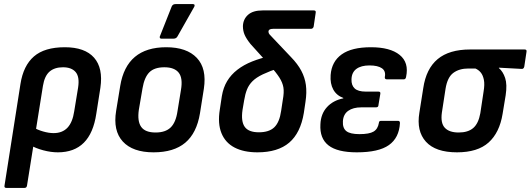

<svg xmlns="http://www.w3.org/2000/svg" viewBox="-20 -734 2595 939"><path d="M11 185Q0 185 2 174L80 -323Q94 -413 146 -458Q198 -503 297 -503Q395 -503 440 -452Q485 -401 471 -305L451 -178Q437 -83 390 -36Q343 11 263 11Q229 11 191.5 1Q154 -9 129 -24L142 -112Q163 -99 191 -91Q219 -83 242 -83Q285 -83 310 -109.5Q335 -136 343 -190L362 -306Q370 -358 350 -381.5Q330 -405 288 -405Q247 -405 222.5 -384Q198 -363 190 -314L112 174Q110 185 100 185Z M731 11Q629 11 580.5 -42Q532 -95 548 -192L568 -314Q599 -503 793 -503Q893 -503 942.5 -451Q992 -399 977 -300L958 -180Q942 -83 886 -36Q830 11 731 11ZM741 -86Q789 -86 814.5 -110.5Q840 -135 848 -190L865 -294Q875 -352 854 -378.5Q833 -405 784 -405Q735 -405 710.5 -380.5Q686 -356 677 -302L659 -197Q651 -141 670.5 -113.5Q690 -86 741 -86ZM768 -545Q763 -545 761.5 -549.5Q760 -554 763 -559L820 -703Q823 -709 827.5 -711.5Q832 -714 839 -714H924Q930 -714 931.5 -709.5Q933 -705 929 -699L848 -556Q842 -545 829 -545Z M1239 11Q1172 11 1127 -12.5Q1082 -36 1063 -83Q1044 -130 1055 -198L1065 -264Q1072 -306 1091 -337.5Q1110 -369 1141 -393Q1172 -417 1213.5 -433.5Q1255 -450 1305 -461L1349 -403Q1298 -386 1265.5 -370.5Q1233 -355 1215 -337Q1197 -319 1188 -296.5Q1179 -274 1174 -243L1166 -196Q1158 -140 1177 -113.5Q1196 -87 1246 -87Q1296 -87 1321.5 -111.5Q1347 -136 1355 -192L1363 -245Q1370 -283 1366 -306.5Q1362 -330 1346.5 -354.5Q1331 -379 1298 -416L1205 -519Q1185 -544 1176.5 -563.5Q1168 -583 1168 -606Q1169 -640 1193 -661.5Q1217 -683 1264 -683H1515Q1526 -683 1524 -672L1514 -604Q1511 -593 1500 -593H1315Q1304 -593 1298.5 -589.5Q1293 -586 1293 -579Q1293 -572 1298 -566Q1303 -560 1313 -550L1403 -455Q1436 -421 1453.5 -388Q1471 -355 1476 -318.5Q1481 -282 1474 -236L1466 -182Q1450 -84 1394.5 -36.5Q1339 11 1239 11Z M1725 11Q1630 11 1586.5 -23Q1543 -57 1547 -126Q1549 -177 1579 -210Q1609 -243 1659 -253V-255Q1626 -267 1610 -296Q1594 -325 1597 -367Q1602 -433 1651 -468Q1700 -503 1794 -503Q1888 -503 1934.5 -465.5Q1981 -428 1966 -358Q1964 -346 1955 -346H1872Q1861 -346 1862 -357Q1868 -386 1848 -400Q1828 -414 1787 -414Q1746 -414 1723 -397Q1700 -380 1699 -346Q1698 -317 1714.5 -301.5Q1731 -286 1769 -286H1831Q1842 -286 1840 -275L1831 -221Q1831 -209 1819 -209H1747Q1707 -209 1683 -192Q1659 -175 1657 -141Q1655 -108 1673.5 -93Q1692 -78 1738 -78Q1786 -78 1807 -90.5Q1828 -103 1833 -133Q1833 -143 1844 -143H1927Q1936 -143 1936 -132Q1932 -60 1882 -24.5Q1832 11 1725 11Z M2215 11Q2110 11 2063 -41Q2016 -93 2031 -183L2050 -303Q2064 -398 2120.5 -445Q2177 -492 2279 -492H2546Q2557 -492 2555 -481L2544 -408Q2541 -396 2531 -397L2420 -403V-401Q2440 -384 2450.5 -352.5Q2461 -321 2453 -268L2438 -177Q2423 -85 2369.5 -37Q2316 11 2215 11ZM2223 -86Q2269 -86 2294.5 -108Q2320 -130 2329 -180L2345 -286Q2351 -321 2346.5 -343.5Q2342 -366 2331.5 -379Q2321 -392 2305 -399H2271Q2226 -399 2197 -377.5Q2168 -356 2159 -300L2141 -183Q2134 -132 2155.5 -109Q2177 -86 2223 -86Z"/></svg>

Font: Sofia Sans Semi Condensed
Style: Bold Italic
Weight: 700
Italic angle: -9°
Version: Version 4.100